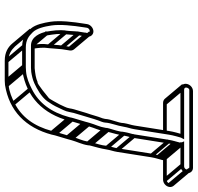

<svg xmlns="http://www.w3.org/2000/svg" viewBox="-32 -666 806 781"><g transform="rotate(90 370.5 -276.0)"><path d="M108.2 -253.5C94.6 -253.5 80.8 -241.6 78.6 -228L76.9 -217C69.4 -170 63 -118 69.1 -77.8C73.1 -52.4 79.9 -18.9 96 0.2C111.8 19.1 133.1 36.5 171.2 36.5H252.6C258.6 35.8 264.3 35.5 269.4 35.5H269.8C375.4 18.4 443.4 -48.2 472 -154.6L472 -155C472.6 -158.6 473.6 -163.1 475 -168C476.4 -172.6 489.8 -217.5 489.8 -217.5C491.2 -221.4 492.6 -227.5 494.7 -235.2C500.6 -256.8 511.3 -276.5 515.3 -302L515.4 -302.6C515.4 -306 515.8 -309.5 517.2 -314.1C522.6 -334.2 528.4 -353.1 532.6 -379.4C534.8 -393.3 539.6 -404.5 542.2 -421L564.4 -561C565.4 -567.9 567.4 -576.2 570.3 -586.1L574.9 -602.9C575.5 -604.6 575.7 -605.5 576 -607.5H655.2C668.7 -607.5 682.4 -618.3 684.7 -632.5C686.9 -646.3 677.2 -658.5 663.3 -658.5L351.3 -658.5C336.6 -658.5 323.9 -646.5 321.7 -632.5C319.4 -618.2 329 -607.5 343.2 -607.5H524.6L520.4 -592.9C517 -580.6 514.8 -570.1 513.4 -561L491.2 -421C488.7 -405.2 484.1 -395.3 481.4 -378L481.3 -377.6C480.4 -351.8 465.9 -329.3 464.1 -300.6C463.7 -297.9 463 -294.9 461.7 -290.6C453.1 -269.3 448.1 -246.3 440.3 -225.3L425.2 -174.9C423.1 -167.7 422.1 -161.7 421.2 -156C419 -142.2 411.1 -130.3 405.1 -115.9C403 -110.9 381 -72.1 380 -72.7C380 -72.7 317.1 -20.1 314.9 -26.7C298.2 -19 280.9 -16.9 257.9 -14.5H168.3C140.6 -14.5 128.3 -47.2 123.9 -68.4C120.5 -91.2 115.8 -115.4 120.1 -143L120.2 -143.3L120.2 -143.6C121.4 -158.7 123.4 -179.1 124.6 -196.3L129.6 -228C131.8 -241.6 121.7 -253.5 108.2 -253.5ZM348.9 -643.5 660.9 -643.5C666.2 -643.5 670.5 -637.7 669.7 -632.5C668.9 -627.3 663.2 -622.5 657.6 -622.5H555.4L560.4 -611.2C561.2 -609.2 561.2 -607.6 560.4 -605.1L555.7 -587.9C552.9 -577.8 550.6 -568.8 549.4 -561L527.2 -421C524.9 -406.5 520.2 -396 517.5 -379L517.5 -378.7C516.2 -356.9 508.2 -336.6 502.6 -316C501.2 -311.2 500.8 -304.9 500.2 -301.4C496.6 -278.3 486.9 -261.1 480 -236.8C478 -228.4 476.6 -223.3 475.5 -220.3L460.5 -170C458.9 -164.6 458 -158.9 457.1 -155.4C437.3 -81.5 399.7 -32 343.9 -3.6C322 7.7 297.5 18.3 271.4 20.5C264.8 21.1 259.6 20.9 254.2 21.5H173.6C143.1 21.5 127.9 9.6 112.8 -5.6C95.9 -21.6 88.4 -54.5 84.2 -82.2C78.8 -117.8 84.4 -169.7 91.9 -217L93.6 -228C94.4 -232.9 100.9 -238.5 105.8 -238.5C110.7 -238.5 115.4 -232.9 114.6 -228L109.5 -195.7C107 -179.9 107.5 -157.8 105.1 -142.4C100.4 -113.1 105.7 -85.6 108.9 -63.8C114.3 -37.6 129.6 0.5 165.9 0.5H256.3C262.2 -0.1 267.7 -0.5 272.1 -0.5H272.7C287.6 -2.7 305.5 -6.8 319.4 -13.3C341.9 -23.7 374.7 -41.8 391.9 -65.3C401.6 -79.2 411 -93.9 419 -112.1C424 -124.3 433.3 -137.8 436.2 -156C437 -160.9 438.3 -167 439.9 -173.1L454.7 -222.6C462 -247.1 467.6 -267.3 475.8 -287.2C477.6 -291.4 478.5 -296.6 479.2 -301L479.2 -301.4C480.2 -323.5 491.7 -348.4 496.4 -378.4C499 -394.4 503.3 -403.1 506.2 -421L528.4 -561C529.7 -569.2 531.9 -579.4 535.1 -591.1L539.5 -606.6C540.4 -610.1 541.2 -610.8 542.1 -612.6L547 -622.5H345.6C339.3 -622.5 335.7 -626.3 336.7 -632.5C337.7 -638.9 342.9 -643.5 345.6 -643.5ZM334.9 -609.7 394.5 -539 406.7 -549.6 347.2 -620.3ZM107 -60.7 156.6 -1.7 168.9 -12.3 119.3 -71.3ZM103.2 -137.7 162.7 -67 175 -77.6 115.5 -148.3ZM107.6 -190.7 167.1 -120 179.4 -130.6 119.9 -201.3ZM112.6 -222.7 172.2 -152 184.4 -162.6 124.9 -233.3ZM162.9 34.3 222.5 105 234.7 94.4 175.2 23.7ZM243.9 34.3 303.4 105 315.7 94.4 256.2 23.7ZM261.1 33.3 320.6 104 332.9 93.4 273.4 22.7ZM337.1 8.3 396.6 79 408.9 68.4 349.4 -2.3ZM455.1 -149.7 514.6 -79 526.9 -89.6 467.4 -160.3ZM458.3 -163.7 517.8 -93 530.1 -103.6 470.6 -174.3ZM473.2 -213.7 532.7 -143 545 -153.6 485.5 -224.3ZM477.9 -230.7 537.4 -160 549.7 -170.6 490.2 -241.3ZM498.4 -296.7 557.9 -226 570.2 -236.6 510.6 -307.3ZM500.4 -309.7 559.9 -239 572.2 -249.6 512.7 -320.3ZM515.6 -373.7 575.1 -303 587.4 -313.6 527.8 -384.3ZM525.2 -415.7 584.7 -345 597 -355.6 537.5 -426.3ZM547.4 -555.7 606.9 -485 619.2 -495.6 559.7 -566.3ZM553.5 -581.7 613 -511 625.3 -521.6 565.8 -592.3ZM558.2 -598.7 617.7 -528 630 -538.6 570.5 -609.3ZM557.9 -609.7 617.5 -539 629.7 -549.6 570.2 -620.3ZM646.9 -609.7 706.4 -539 718.7 -549.6 659.2 -620.3ZM667.7 -627.2 727.2 -556.5 739.5 -567.1 680 -637.8ZM325.6 106.2H325.9C431.6 89.1 499.6 22.5 528.2 -83.9L528.2 -84.3C528.8 -87.9 529.8 -92.3 531.2 -97.3C532.6 -101.9 546 -146.8 546 -146.8C547.4 -150.7 548.8 -156.7 550.9 -164.5C556.8 -186.1 567.5 -205.8 571.5 -231.3L571.6 -231.9C571.6 -235.4 572 -238.7 573.4 -243.3C578.8 -263.5 584.6 -282.3 588.8 -308.7C591 -322.6 595.8 -333.8 598.4 -350.3L620.5 -490.3C621.6 -497.2 623.6 -505.5 626.4 -515.4L631.1 -532.2C631.6 -533.8 631.9 -534.8 632.1 -536.8L711.4 -536.8C724.8 -536.8 738.6 -547.6 740.9 -561.8C742 -569 739.9 -575.5 735.9 -580.2L676.4 -650.9L664.1 -640.3L723.6 -569.6C725.5 -567.4 726.3 -564.5 725.9 -561.8C725 -556.6 719.3 -551.8 713.8 -551.8L611.6 -551.8L616.6 -540.5C617.4 -538.5 617.4 -536.9 616.6 -534.4L611.9 -517.2C609.1 -507.1 606.8 -498.1 605.5 -490.3L583.4 -350.3C581.1 -335.8 576.4 -325.3 573.7 -308.3L573.7 -308L573.6 -307.7C572 -285.9 564.5 -265.9 558.8 -245.2C557.5 -240.5 557 -234.2 556.4 -230.7C552.8 -207.6 543.1 -190.4 536.2 -166.1C534.2 -157.7 532.8 -152.5 531.7 -149.6L516.7 -99.3C515.1 -93.8 514.2 -88.2 513.3 -84.7C493.5 -10.8 455.9 38.7 400.1 67.2C378.1 78.4 353.7 89 327.6 91.2C321 91.8 315.8 91.7 310.3 92.2H229.8C199.2 92.2 184 80.2 169.2 65.2L109.8 -5.3L97.5 5.3L157.2 76.2C171.6 93.3 192.5 107.2 227.4 107.2H308.8C314.8 106.5 320.5 106.2 325.6 106.2ZM180.8 -125.6 185.8 -157.3C186.9 -164.3 184.7 -170.5 180.9 -175.1L121.4 -245.8L109.1 -235.2L168.6 -164.5C170.4 -162.3 171.2 -159.5 170.8 -157.3L165.7 -125C163.2 -109.4 162.5 -86.6 161.3 -72C157.2 -45 160.3 -24.6 163.3 -4.8L178.4 -9.2C175.4 -28.7 172.7 -49.4 176.3 -72.3L176.4 -72.6C177.2 -87.7 179.6 -108.3 180.8 -125.6ZM516.1 -551.8 401.8 -551.8C398.3 -551.8 395.9 -553 394.5 -554.7L335 -625.4L322.7 -614.8L382.2 -544.1C386.2 -539.4 392.3 -536.8 399.4 -536.8L513.7 -536.8Z"/></g></svg>

Font: CiSf OpenHand
Style: GlsObl
Weight: 400
Foundry: Cannot Into Space Fonts
Version: Version 0.7892